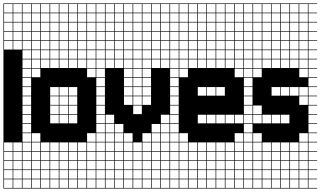

<svg xmlns="http://www.w3.org/2000/svg" viewBox="-20 -827 1861 1115"><path d="M57.1 -803.6V-753.6H107.1V-803.6ZM57.1 -700H107.1V-750H57.1ZM3.6 -700H53.6V-750H3.6ZM57.1 -646.4H107.1V-696.4H57.1ZM3.6 -646.4H53.6V-696.4H3.6ZM57.1 -592.9H107.1V-642.9H57.1ZM3.6 -592.9H53.6V-642.9H3.6ZM57.1 -539.3H107.1V-589.3H57.1ZM3.6 -539.3H53.6V-589.3H3.6ZM3.6 50H53.6V0H3.6ZM57.1 50H107.1V0H57.1ZM3.6 103.6H53.6V53.6H3.6ZM57.1 103.6H107.1V53.6H57.1ZM57.1 210.7H107.1V160.7H57.1ZM3.6 210.7H53.6V160.7H3.6ZM3.6 264.3H53.6V214.3H3.6ZM57.1 264.3H107.1V214.3H57.1ZM3.6 -803.6V-753.6H53.6V-803.6ZM0 107.1H3.6V157.1H53.6V107.1H57.1V157.1H107.1V107.1H0V-807.1H160.7V-803.6H110.7V-753.6H160.7V-750H110.7V-700H160.7V-696.4H110.7V-646.4H160.7V-642.9H110.7V-592.9H160.7V-589.3H110.7V-539.3H160.7V-535.7H110.7V-485.7H160.7V-482.1H110.7V-432.1H160.7V-428.6H110.7V-378.6H160.7V-375H110.7V-325H160.7V-321.4H110.7V-271.4H160.7V-267.9H110.7V-217.9H160.7V-214.3H110.7V-164.3H160.7V-160.7H110.7V-110.7H160.7V-107.1H110.7V-57.1H160.7V-53.6H110.7V-3.6H160.7V0H110.7V50H160.7V53.6H110.7V103.6H160.7V107.1H110.7V157.1H160.7V160.7H110.7V210.7H160.7V214.3H110.7V264.3H160.7V267.9H0Z M485.7 -803.6V-753.6H535.7V-803.6ZM271.4 -700H321.4V-750H271.4ZM217.9 -700H267.9V-750H217.9ZM485.7 -700H535.7V-750H485.7ZM325 -700H375V-750H325ZM432.1 -700H482.1V-750H432.1ZM378.6 -700H428.6V-750H378.6ZM164.3 -700H214.3V-750H164.3ZM271.4 -646.4H321.4V-696.4H271.4ZM217.9 -646.4H267.9V-696.4H217.9ZM485.7 -646.4H535.7V-696.4H485.7ZM325 -646.4H375V-696.4H325ZM432.1 -646.4H482.1V-696.4H432.1ZM378.6 -646.4H428.6V-696.4H378.6ZM164.3 -646.4H214.3V-696.4H164.3ZM271.4 -592.9H321.4V-642.9H271.4ZM485.7 -592.9H535.7V-642.9H485.7ZM217.9 -592.9H267.9V-642.9H217.9ZM325 -592.9H375V-642.9H325ZM432.1 -592.9H482.1V-642.9H432.1ZM378.6 -592.9H428.6V-642.9H378.6ZM164.3 -592.9H214.3V-642.9H164.3ZM164.3 -539.3H214.3V-589.3H164.3ZM271.4 -539.3H321.4V-589.3H271.4ZM485.7 -539.3H535.7V-589.3H485.7ZM432.1 -539.3H482.1V-589.3H432.1ZM378.6 -539.3H428.6V-589.3H378.6ZM217.9 -539.3H267.9V-589.3H217.9ZM325 -539.3H375V-589.3H325ZM164.3 -485.7H214.3V-535.7H164.3ZM271.4 -485.7H321.4V-535.7H271.4ZM325 -485.7H375V-535.7H325ZM432.1 -485.7H482.1V-535.7H432.1ZM378.6 -485.7H428.6V-535.7H378.6ZM217.9 -485.7H267.9V-535.7H217.9ZM485.7 -485.7H535.7V-535.7H485.7ZM485.7 -432.1H535.7V-482.1H485.7ZM217.9 -432.1H267.9V-482.1H217.9ZM378.6 -432.1H428.6V-482.1H378.6ZM432.1 -432.1H482.1V-482.1H432.1ZM325 -432.1H375V-482.1H325ZM164.3 -432.1H214.3V-482.1H164.3ZM271.4 -432.1H321.4V-482.1H271.4ZM485.7 -378.6H535.7V-428.6H485.7ZM164.3 -378.6H214.3V-428.6H164.3ZM271.4 -271.4H321.4V-321.4H271.4ZM378.6 -271.4H428.6V-321.4H378.6ZM325 -271.4H375V-321.4H325ZM271.4 -217.9H321.4V-267.9H271.4ZM378.6 -217.9H428.6V-267.9H378.6ZM325 -217.9H375V-267.9H325ZM325 -164.3H375V-214.3H325ZM378.6 -164.3H428.6V-214.3H378.6ZM271.4 -164.3H321.4V-214.3H271.4ZM325 -110.7H375V-160.7H325ZM378.6 -110.7H428.6V-160.7H378.6ZM271.4 -110.7H321.4V-160.7H271.4ZM164.3 -3.6H214.3V-53.6H164.3ZM485.7 -3.6H535.7V-53.6H485.7ZM164.3 50H214.3V0H164.3ZM271.4 50H321.4V0H271.4ZM325 50H375V0H325ZM485.7 50H535.7V0H485.7ZM432.1 50H482.1V0H432.1ZM217.9 50H267.9V0H217.9ZM378.6 50H428.6V0H378.6ZM432.1 103.6H482.1V53.6H432.1ZM271.4 103.6H321.4V53.6H271.4ZM217.9 103.6H267.9V53.6H217.9ZM485.7 103.6H535.7V53.6H485.7ZM325 103.6H375V53.6H325ZM164.3 103.6H214.3V53.6H164.3ZM378.6 103.6H428.6V53.6H378.6ZM378.6 210.7H428.6V160.7H378.6ZM432.1 210.7H482.1V160.7H432.1ZM271.4 210.7H321.4V160.7H271.4ZM217.9 210.7H267.9V160.7H217.9ZM485.7 210.7H535.7V160.7H485.7ZM325 210.7H375V160.7H325ZM164.3 210.7H214.3V160.7H164.3ZM217.9 264.3H267.9V214.3H217.9ZM378.6 264.3H428.6V214.3H378.6ZM432.1 264.3H482.1V214.3H432.1ZM271.4 264.3H321.4V214.3H271.4ZM325 264.3H375V214.3H325ZM164.3 264.3H214.3V214.3H164.3ZM485.7 264.3H535.7V214.3H485.7ZM432.1 -803.6V-753.6H482.1V-803.6ZM378.6 -803.6V-753.6H428.6V-803.6ZM325 -803.6V-753.6H375V-803.6ZM271.4 -803.6V-753.6H321.4V-803.6ZM217.9 -803.6V-753.6H267.9V-803.6ZM164.3 -803.6V-753.6H214.3V-803.6ZM160.7 267.9V-807.1H589.3V-803.6H539.3V-753.6H589.3V-750H539.3V-700H589.3V-696.4H539.3V-646.4H589.3V-642.9H539.3V-592.9H589.3V-589.3H539.3V-539.3H589.3V-535.7H539.3V-485.7H589.3V-482.1H539.3V-432.1H589.3V-428.6H539.3V-378.6H589.3V-375H539.3V-325H589.3V-321.4H539.3V-271.4H589.3V-267.9H539.3V-217.9H589.3V-214.3H539.3V-164.3H589.3V-160.7H539.3V-110.7H589.3V-107.1H539.3V-57.1H589.3V-53.6H539.3V-3.6H589.3V0H539.3V50H589.3V53.6H539.3V103.6H589.3V107.1H539.3V157.1H589.3V160.7H539.3V210.7H589.3V214.3H539.3V264.3H589.3V267.9ZM214.3 157.1V107.1H164.3V157.1ZM267.9 157.1V107.1H217.9V157.1ZM321.4 157.1V107.1H271.4V157.1ZM375 157.1V107.1H325V157.1ZM428.6 157.1V107.1H378.6V157.1ZM482.1 157.1V107.1H432.1V157.1ZM535.7 157.1V107.1H485.7V157.1Z M914.3 -803.6V-753.6H964.3V-803.6ZM914.3 -700H964.3V-750H914.3ZM860.7 -700H910.7V-750H860.7ZM807.1 -700H857.1V-750H807.1ZM753.6 -700H803.6V-750H753.6ZM700 -700H750V-750H700ZM646.4 -700H696.4V-750H646.4ZM592.9 -700H642.9V-750H592.9ZM753.6 -646.4H803.6V-696.4H753.6ZM646.4 -646.4H696.4V-696.4H646.4ZM914.3 -646.4H964.3V-696.4H914.3ZM700 -646.4H750V-696.4H700ZM807.1 -646.4H857.1V-696.4H807.1ZM860.7 -646.4H910.7V-696.4H860.7ZM592.9 -646.4H642.9V-696.4H592.9ZM646.4 -592.9H696.4V-642.9H646.4ZM914.3 -592.9H964.3V-642.9H914.3ZM860.7 -592.9H910.7V-642.9H860.7ZM807.1 -592.9H857.1V-642.9H807.1ZM753.6 -592.9H803.6V-642.9H753.6ZM700 -592.9H750V-642.9H700ZM592.9 -592.9H642.9V-642.9H592.9ZM700 -539.3H750V-589.3H700ZM592.9 -539.3H642.9V-589.3H592.9ZM753.6 -539.3H803.6V-589.3H753.6ZM807.1 -539.3H857.1V-589.3H807.1ZM914.3 -539.3H964.3V-589.3H914.3ZM860.7 -539.3H910.7V-589.3H860.7ZM646.4 -539.3H696.4V-589.3H646.4ZM700 -485.7H750V-535.7H700ZM592.9 -485.7H642.9V-535.7H592.9ZM753.6 -485.7H803.6V-535.7H753.6ZM914.3 -485.7H964.3V-535.7H914.3ZM807.1 -485.7H857.1V-535.7H807.1ZM860.7 -485.7H910.7V-535.7H860.7ZM646.4 -485.7H696.4V-535.7H646.4ZM592.9 -432.1H642.9V-482.1H592.9ZM753.6 -432.1H803.6V-482.1H753.6ZM807.1 -432.1H857.1V-482.1H807.1ZM914.3 -432.1H964.3V-482.1H914.3ZM860.7 -432.1H910.7V-482.1H860.7ZM646.4 -432.1H696.4V-482.1H646.4ZM700 -432.1H750V-482.1H700ZM807.1 -378.6H857.1V-428.6H807.1ZM753.6 -378.6H803.6V-428.6H753.6ZM700 -378.6H750V-428.6H700ZM700 -325H750V-375H700ZM807.1 -325H857.1V-375H807.1ZM753.6 -325H803.6V-375H753.6ZM700 -271.4H750V-321.4H700ZM753.6 -271.4H803.6V-321.4H753.6ZM807.1 -271.4H857.1V-321.4H807.1ZM807.1 -217.9H857.1V-267.9H807.1ZM700 -217.9H750V-267.9H700ZM753.6 -217.9H803.6V-267.9H753.6ZM753.6 -164.3H803.6V-214.3H753.6ZM914.3 -110.7H964.3V-160.7H914.3ZM592.9 -110.7H642.9V-160.7H592.9ZM592.9 -57.1H642.9V-107.1H592.9ZM914.3 -57.1H964.3V-107.1H914.3ZM860.7 -57.1H910.7V-107.1H860.7ZM646.4 -57.1H696.4V-107.1H646.4ZM807.1 -3.6H857.1V-53.6H807.1ZM914.3 -3.6H964.3V-53.6H914.3ZM592.9 -3.6H642.9V-53.6H592.9ZM860.7 -3.6H910.7V-53.6H860.7ZM646.4 -3.6H696.4V-53.6H646.4ZM700 -3.6H750V-53.6H700ZM807.1 50H857.1V0H807.1ZM646.4 50H696.4V0H646.4ZM914.3 50H964.3V0H914.3ZM592.9 50H642.9V0H592.9ZM753.6 50H803.6V0H753.6ZM860.7 50H910.7V0H860.7ZM700 50H750V0H700ZM860.7 103.6H910.7V53.6H860.7ZM700 103.6H750V53.6H700ZM753.6 103.6H803.6V53.6H753.6ZM914.3 103.6H964.3V53.6H914.3ZM646.4 103.6H696.4V53.6H646.4ZM807.1 103.6H857.1V53.6H807.1ZM592.9 103.6H642.9V53.6H592.9ZM700 210.7H750V160.7H700ZM753.6 210.7H803.6V160.7H753.6ZM914.3 210.7H964.3V160.7H914.3ZM646.4 210.7H696.4V160.7H646.4ZM807.1 210.7H857.1V160.7H807.1ZM860.7 210.7H910.7V160.7H860.7ZM592.9 210.7H642.9V160.7H592.9ZM700 264.3H750V214.3H700ZM753.6 264.3H803.6V214.3H753.6ZM914.3 264.3H964.3V214.3H914.3ZM807.1 264.3H857.1V214.3H807.1ZM646.4 264.3H696.4V214.3H646.4ZM860.7 264.3H910.7V214.3H860.7ZM592.9 264.3H642.9V214.3H592.9ZM860.7 -803.6V-753.6H910.7V-803.6ZM807.1 -803.6V-753.6H857.1V-803.6ZM753.6 -803.6V-753.6H803.6V-803.6ZM700 -803.6V-753.6H750V-803.6ZM646.4 -803.6V-753.6H696.4V-803.6ZM592.9 -803.6V-753.6H642.9V-803.6ZM589.3 107.1V-807.1H1017.9V-803.6H967.9V-753.6H1017.9V-750H967.9V-700H1017.9V-696.4H967.9V-646.4H1017.9V-642.9H967.9V-592.9H1017.9V-589.3H967.9V-539.3H1017.9V-535.7H967.9V-485.7H1017.9V-482.1H967.9V-432.1H1017.9V-428.6H967.9V-378.6H1017.9V-375H967.9V-325H1017.9V-321.4H967.9V-271.4H1017.9V-267.9H967.9V-217.9H1017.9V-214.3H967.9V-164.3H1017.9V-160.7H967.9V-110.7H1017.9V-107.1H967.9V-57.1H1017.9V-53.6H967.9V-3.6H1017.9V0H967.9V50H1017.9V53.6H967.9V103.6H1017.9V107.1H967.9V157.1H1017.9V160.7H967.9V210.7H1017.9V214.3H967.9V264.3H1017.9V267.9H589.3V107.1H592.9V157.1H642.9V107.1H646.4V157.1H696.4V107.1H700V157.1H750V107.1H753.6V157.1H803.6V107.1H807.1V157.1H857.1V107.1ZM964.3 157.1V107.1H860.7V157.1H910.7V107.1H914.3V157.1Z M1342.9 -803.6V-753.6H1392.9V-803.6ZM1342.9 -700H1392.9V-750H1342.9ZM1289.3 -700H1339.3V-750H1289.3ZM1235.7 -700H1285.7V-750H1235.7ZM1182.1 -700H1232.1V-750H1182.1ZM1128.6 -700H1178.6V-750H1128.6ZM1075 -700H1125V-750H1075ZM1021.4 -700H1071.4V-750H1021.4ZM1342.9 -646.4H1392.9V-696.4H1342.9ZM1289.3 -646.4H1339.3V-696.4H1289.3ZM1235.7 -646.4H1285.7V-696.4H1235.7ZM1182.1 -646.4H1232.1V-696.4H1182.1ZM1128.6 -646.4H1178.6V-696.4H1128.6ZM1075 -646.4H1125V-696.4H1075ZM1021.4 -646.4H1071.4V-696.4H1021.4ZM1342.9 -592.9H1392.9V-642.9H1342.9ZM1289.3 -592.9H1339.3V-642.9H1289.3ZM1235.7 -592.9H1285.7V-642.9H1235.7ZM1182.1 -592.9H1232.1V-642.9H1182.1ZM1128.6 -592.9H1178.6V-642.9H1128.6ZM1075 -592.9H1125V-642.9H1075ZM1021.4 -592.9H1071.4V-642.9H1021.4ZM1075 -539.3H1125V-589.3H1075ZM1235.7 -539.3H1285.7V-589.3H1235.7ZM1182.1 -539.3H1232.1V-589.3H1182.1ZM1289.3 -539.3H1339.3V-589.3H1289.3ZM1342.9 -539.3H1392.9V-589.3H1342.9ZM1128.6 -539.3H1178.6V-589.3H1128.6ZM1021.4 -539.3H1071.4V-589.3H1021.4ZM1289.3 -485.7H1339.3V-535.7H1289.3ZM1235.7 -485.7H1285.7V-535.7H1235.7ZM1342.9 -485.7H1392.9V-535.7H1342.9ZM1182.1 -485.7H1232.1V-535.7H1182.1ZM1128.6 -485.7H1178.6V-535.7H1128.6ZM1075 -485.7H1125V-535.7H1075ZM1021.4 -485.7H1071.4V-535.7H1021.4ZM1342.9 -432.1H1392.9V-482.1H1342.9ZM1289.3 -432.1H1339.3V-482.1H1289.3ZM1235.7 -432.1H1285.7V-482.1H1235.7ZM1182.1 -432.1H1232.1V-482.1H1182.1ZM1128.6 -432.1H1178.6V-482.1H1128.6ZM1075 -432.1H1125V-482.1H1075ZM1021.4 -432.1H1071.4V-482.1H1021.4ZM1342.9 -378.6H1392.9V-428.6H1342.9ZM1021.4 -378.6H1071.4V-428.6H1021.4ZM1182.1 -271.4H1232.1V-321.4H1182.1ZM1235.7 -271.4H1285.7V-321.4H1235.7ZM1128.6 -271.4H1178.6V-321.4H1128.6ZM1128.6 -110.7H1178.6V-160.7H1128.6ZM1182.1 -110.7H1232.1V-160.7H1182.1ZM1235.7 -110.7H1285.7V-160.7H1235.7ZM1289.3 -110.7H1339.3V-160.7H1289.3ZM1342.9 -110.7H1392.9V-160.7H1342.9ZM1021.4 -3.6H1071.4V-53.6H1021.4ZM1342.9 -3.6H1392.9V-53.6H1342.9ZM1235.7 50H1285.7V0H1235.7ZM1021.4 50H1071.4V0H1021.4ZM1289.3 50H1339.3V0H1289.3ZM1128.6 50H1178.6V0H1128.6ZM1342.9 50H1392.9V0H1342.9ZM1075 50H1125V0H1075ZM1182.1 50H1232.1V0H1182.1ZM1075 103.6H1125V53.6H1075ZM1182.1 103.6H1232.1V53.6H1182.1ZM1342.9 103.6H1392.9V53.6H1342.9ZM1289.3 103.6H1339.3V53.6H1289.3ZM1021.4 103.6H1071.4V53.6H1021.4ZM1235.7 103.6H1285.7V53.6H1235.7ZM1128.6 103.6H1178.6V53.6H1128.6ZM1075 157.1H1125V107.1H1075ZM1021.4 157.1H1071.4V107.1H1021.4ZM1342.9 157.1H1392.9V107.1H1342.9ZM1182.1 157.1H1232.1V107.1H1182.1ZM1289.3 157.1H1339.3V107.1H1289.3ZM1128.6 157.1H1178.6V107.1H1128.6ZM1235.7 157.1H1285.7V107.1H1235.7ZM1182.1 210.7H1232.1V160.7H1182.1ZM1342.9 210.7H1392.9V160.7H1342.9ZM1075 210.7H1125V160.7H1075ZM1289.3 210.7H1339.3V160.7H1289.3ZM1128.6 210.7H1178.6V160.7H1128.6ZM1235.7 210.7H1285.7V160.7H1235.7ZM1021.4 210.7H1071.4V160.7H1021.4ZM1128.6 264.3H1178.6V214.3H1128.6ZM1342.9 264.3H1392.9V214.3H1342.9ZM1182.1 264.3H1232.1V214.3H1182.1ZM1075 264.3H1125V214.3H1075ZM1289.3 264.3H1339.3V214.3H1289.3ZM1021.4 264.3H1071.4V214.3H1021.4ZM1235.7 264.3H1285.7V214.3H1235.7ZM1289.3 -803.6V-753.6H1339.3V-803.6ZM1235.7 -803.6V-753.6H1285.7V-803.6ZM1182.1 -803.6V-753.6H1232.1V-803.6ZM1128.6 -803.6V-753.6H1178.6V-803.6ZM1075 -803.6V-753.6H1125V-803.6ZM1021.4 -803.6V-753.6H1071.4V-803.6ZM1446.4 -803.6H1396.4V-753.6H1446.4V-750H1396.4V-700H1446.4V-696.4H1396.4V-646.4H1446.4V-642.9H1396.4V-592.9H1446.4V-589.3H1396.4V-539.3H1446.4V-535.7H1396.4V-485.7H1446.4V-482.1H1396.4V-432.1H1446.4V-428.6H1396.4V-378.6H1446.4V-375H1396.4V-325H1446.4V-321.4H1396.4V-271.4H1446.4V-267.9H1396.4V-217.9H1446.4V-214.3H1396.4V-164.3H1446.4V-160.7H1396.4V-110.7H1446.4V-107.1H1396.4V-57.1H1446.4V-53.6H1396.4V-3.6H1446.4V0H1396.4V50H1446.4V53.6H1396.4V103.6H1446.4V107.1H1396.4V157.1H1446.4V160.7H1396.4V210.7H1446.4V214.3H1396.4V264.3H1446.4V267.9H1017.9V-807.1H1446.4Z M1717.9 -803.6V-753.6H1767.9V-803.6ZM1717.9 -700H1767.9V-750H1717.9ZM1664.3 -700H1714.3V-750H1664.3ZM1610.7 -700H1660.7V-750H1610.7ZM1557.1 -700H1607.1V-750H1557.1ZM1503.6 -700H1553.6V-750H1503.6ZM1450 -700H1500V-750H1450ZM1717.9 -646.4H1767.9V-696.4H1717.9ZM1664.3 -646.4H1714.3V-696.4H1664.3ZM1610.7 -646.4H1660.7V-696.4H1610.7ZM1450 -646.4H1500V-696.4H1450ZM1557.1 -646.4H1607.1V-696.4H1557.1ZM1503.6 -646.4H1553.6V-696.4H1503.6ZM1717.9 -592.9H1767.9V-642.9H1717.9ZM1450 -592.9H1500V-642.9H1450ZM1664.3 -592.9H1714.3V-642.9H1664.3ZM1503.6 -592.9H1553.6V-642.9H1503.6ZM1610.7 -592.9H1660.7V-642.9H1610.7ZM1557.1 -592.9H1607.1V-642.9H1557.1ZM1610.7 -539.3H1660.7V-589.3H1610.7ZM1557.1 -539.3H1607.1V-589.3H1557.1ZM1664.3 -539.3H1714.3V-589.3H1664.3ZM1503.6 -539.3H1553.6V-589.3H1503.6ZM1717.9 -539.3H1767.9V-589.3H1717.9ZM1450 -539.3H1500V-589.3H1450ZM1664.3 -485.7H1714.3V-535.7H1664.3ZM1610.7 -485.7H1660.7V-535.7H1610.7ZM1717.9 -485.7H1767.9V-535.7H1717.9ZM1557.1 -485.7H1607.1V-535.7H1557.1ZM1503.6 -485.7H1553.6V-535.7H1503.6ZM1450 -485.7H1500V-535.7H1450ZM1557.1 -432.1H1607.1V-482.1H1557.1ZM1610.7 -432.1H1660.7V-482.1H1610.7ZM1717.9 -432.1H1767.9V-482.1H1717.9ZM1664.3 -432.1H1714.3V-482.1H1664.3ZM1503.6 -432.1H1553.6V-482.1H1503.6ZM1450 -432.1H1500V-482.1H1450ZM1717.9 -378.6H1767.9V-428.6H1717.9ZM1450 -378.6H1500V-428.6H1450ZM1557.1 -271.4H1607.1V-321.4H1557.1ZM1717.9 -271.4H1767.9V-321.4H1717.9ZM1610.7 -271.4H1660.7V-321.4H1610.7ZM1664.3 -271.4H1714.3V-321.4H1664.3ZM1717.9 -217.9H1767.9V-267.9H1717.9ZM1450 -164.3H1500V-214.3H1450ZM1503.6 -110.7H1553.6V-160.7H1503.6ZM1557.1 -110.7H1607.1V-160.7H1557.1ZM1610.7 -110.7H1660.7V-160.7H1610.7ZM1450 -110.7H1500V-160.7H1450ZM1450 -3.6H1500V-53.6H1450ZM1717.9 -3.6H1767.9V-53.6H1717.9ZM1610.7 50H1660.7V0H1610.7ZM1557.1 50H1607.1V0H1557.1ZM1503.6 50H1553.6V0H1503.6ZM1664.3 50H1714.3V0H1664.3ZM1450 50H1500V0H1450ZM1717.9 50H1767.9V0H1717.9ZM1717.9 103.6H1767.9V53.6H1717.9ZM1450 103.6H1500V53.6H1450ZM1503.6 103.6H1553.6V53.6H1503.6ZM1557.1 103.6H1607.1V53.6H1557.1ZM1610.7 103.6H1660.7V53.6H1610.7ZM1664.3 103.6H1714.3V53.6H1664.3ZM1450 157.1H1500V107.1H1450ZM1503.6 157.1H1553.6V107.1H1503.6ZM1557.1 157.1H1607.1V107.1H1557.1ZM1664.3 157.1H1714.3V107.1H1664.3ZM1717.9 157.1H1767.9V107.1H1717.9ZM1610.7 157.1H1660.7V107.1H1610.7ZM1450 210.7H1500V160.7H1450ZM1503.6 210.7H1553.6V160.7H1503.6ZM1557.1 210.7H1607.1V160.7H1557.1ZM1610.7 210.7H1660.7V160.7H1610.7ZM1664.3 210.7H1714.3V160.7H1664.3ZM1717.9 210.7H1767.9V160.7H1717.9ZM1503.6 264.3H1553.6V214.3H1503.6ZM1557.1 264.3H1607.1V214.3H1557.1ZM1610.7 264.3H1660.7V214.3H1610.7ZM1450 264.3H1500V214.3H1450ZM1664.3 264.3H1714.3V214.3H1664.3ZM1717.9 264.3H1767.9V214.3H1717.9ZM1664.3 -803.6V-753.6H1714.3V-803.6ZM1610.7 -803.6V-753.6H1660.7V-803.6ZM1557.1 -803.6V-753.6H1607.1V-803.6ZM1503.6 -803.6V-753.6H1553.6V-803.6ZM1450 -803.6V-753.6H1500V-803.6ZM1821.4 -803.6H1771.4V-753.6H1821.4V-750H1771.4V-700H1821.4V-696.4H1771.4V-646.4H1821.4V-642.9H1771.4V-592.9H1821.4V-589.3H1771.4V-539.3H1821.4V-535.7H1771.4V-485.7H1821.4V-482.1H1771.4V-432.1H1821.4V-428.6H1771.4V-378.6H1821.4V-375H1771.4V-325H1821.4V-321.4H1771.4V-271.4H1821.4V-267.9H1771.4V-217.9H1821.4V-214.3H1771.4V-164.3H1821.4V-160.7H1771.4V-110.7H1821.4V-107.1H1771.4V-57.1H1821.4V-53.6H1771.4V-3.6H1821.4V0H1771.4V50H1821.4V53.6H1771.4V103.6H1821.4V107.1H1771.4V157.1H1821.4V160.7H1771.4V210.7H1821.4V214.3H1771.4V264.3H1821.4V267.9H1446.4V-807.1H1821.4Z"/></svg>

Font: Jersey 10 Charted
Style: Regular
Weight: 400
Designer: Sarah Cadigan-Fried
Version: Version 1.000; ttfautohint (v1.8.4.7-5d5b)